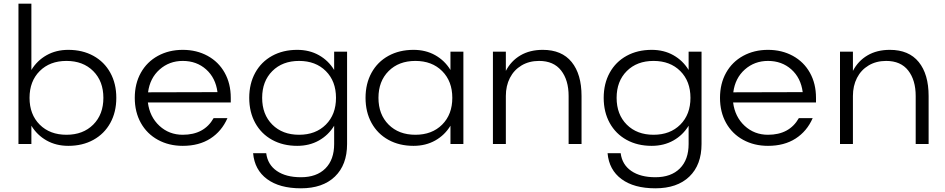

<svg xmlns="http://www.w3.org/2000/svg" viewBox="-20 -780 5120 1040"><path d="M150 -401Q181 -452 232.5 -481Q284 -510 350 -510Q427 -510 486 -477.5Q545 -445 577.5 -386Q610 -327 610 -250Q610 -173 577.5 -114Q545 -55 486 -22.5Q427 10 350 10Q284 10 232.5 -19Q181 -48 150 -99V0H80V-760H150ZM540 -250Q540 -340 485 -395Q430 -450 340 -450Q250 -450 195 -395Q140 -340 140 -250Q140 -160 195 -105Q250 -50 340 -50Q430 -50 485 -105Q540 -160 540 -250Z M970 -510Q1045 -510 1104.5 -477.5Q1164 -445 1197 -386Q1230 -327 1230 -250V-225H781Q791 -147 843.5 -98.5Q896 -50 970 -50Q1086 -50 1137 -140H1212Q1181 -69 1119.5 -29.5Q1058 10 970 10Q895 10 835.5 -22.5Q776 -55 743 -114Q710 -173 710 -250Q710 -327 743 -386Q776 -445 835.5 -477.5Q895 -510 970 -510ZM1158 -281Q1148 -358 1096.5 -404Q1045 -450 970 -450Q897 -450 844.5 -403.5Q792 -357 782 -280Z M1330 -250Q1330 -327 1362.5 -386Q1395 -445 1454 -477.5Q1513 -510 1590 -510Q1656 -510 1707.5 -481Q1759 -452 1790 -401V-500H1860V0Q1860 113 1794 176.5Q1728 240 1610 240Q1494 240 1426.5 190Q1359 140 1351 50H1422Q1430 112 1479.5 146Q1529 180 1610 180Q1695 180 1742.5 132.5Q1790 85 1790 0V-99Q1759 -48 1707.5 -19Q1656 10 1590 10Q1513 10 1454 -22.5Q1395 -55 1362.5 -114Q1330 -173 1330 -250ZM1800 -250Q1800 -340 1745 -395Q1690 -450 1600 -450Q1510 -450 1455 -395Q1400 -340 1400 -250Q1400 -160 1455 -105Q1510 -50 1600 -50Q1690 -50 1745 -105Q1800 -160 1800 -250Z M2420 -99Q2389 -48 2337.5 -19Q2286 10 2220 10Q2143 10 2084 -22.5Q2025 -55 1992.5 -114Q1960 -173 1960 -250Q1960 -327 1992.5 -386Q2025 -445 2084 -477.5Q2143 -510 2220 -510Q2286 -510 2337.5 -481Q2389 -452 2420 -401V-500H2490V0H2420ZM2430 -250Q2430 -340 2375 -395Q2320 -450 2230 -450Q2140 -450 2085 -395Q2030 -340 2030 -250Q2030 -160 2085 -105Q2140 -50 2230 -50Q2320 -50 2375 -105Q2430 -160 2430 -250Z M2650 -500H2720V-396Q2748 -450 2799 -480Q2850 -510 2920 -510Q3023 -510 3076.5 -444Q3130 -378 3130 -260V0H3060V-260Q3060 -346 3019.5 -398Q2979 -450 2900 -450Q2846 -450 2805 -425.5Q2764 -401 2742 -358Q2720 -315 2720 -260V0H2650Z M3250 -250Q3250 -327 3282.5 -386Q3315 -445 3374 -477.5Q3433 -510 3510 -510Q3576 -510 3627.5 -481Q3679 -452 3710 -401V-500H3780V0Q3780 113 3714 176.5Q3648 240 3530 240Q3414 240 3346.5 190Q3279 140 3271 50H3342Q3350 112 3399.5 146Q3449 180 3530 180Q3615 180 3662.5 132.5Q3710 85 3710 0V-99Q3679 -48 3627.5 -19Q3576 10 3510 10Q3433 10 3374 -22.5Q3315 -55 3282.5 -114Q3250 -173 3250 -250ZM3720 -250Q3720 -340 3665 -395Q3610 -450 3520 -450Q3430 -450 3375 -395Q3320 -340 3320 -250Q3320 -160 3375 -105Q3430 -50 3520 -50Q3610 -50 3665 -105Q3720 -160 3720 -250Z M4140 -510Q4215 -510 4274.5 -477.5Q4334 -445 4367 -386Q4400 -327 4400 -250V-225H3951Q3961 -147 4013.5 -98.5Q4066 -50 4140 -50Q4256 -50 4307 -140H4382Q4351 -69 4289.5 -29.5Q4228 10 4140 10Q4065 10 4005.5 -22.5Q3946 -55 3913 -114Q3880 -173 3880 -250Q3880 -327 3913 -386Q3946 -445 4005.5 -477.5Q4065 -510 4140 -510ZM4328 -281Q4318 -358 4266.5 -404Q4215 -450 4140 -450Q4067 -450 4014.5 -403.5Q3962 -357 3952 -280Z M4530 -500H4600V-396Q4628 -450 4679 -480Q4730 -510 4800 -510Q4903 -510 4956.5 -444Q5010 -378 5010 -260V0H4940V-260Q4940 -346 4899.5 -398Q4859 -450 4780 -450Q4726 -450 4685 -425.5Q4644 -401 4622 -358Q4600 -315 4600 -260V0H4530Z"/></svg>

Font: Goli Light
Style: Regular
Weight: 300
Designer: jaikishan Patel
Foundry: MagicType
Version: Version 1.000